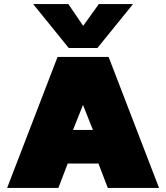

<svg xmlns="http://www.w3.org/2000/svg" viewBox="-20 -924 817 944"><path d="M318 -688 143 -904H316L389 -797L466 -904H634L459 -688ZM15 0 263 -644H514L762 0H510L464 -120H313L267 0ZM339 -285H437L388 -408Z"/></svg>

Font: Kanit Black
Style: Regular
Weight: 900
Designer: Katatrad Team
Foundry: CadsonDemak
Version: Version 2.000; ttfautohint (v1.8.3)